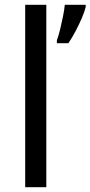

<svg xmlns="http://www.w3.org/2000/svg" viewBox="-20 -780 377 800"><path d="M173 0H85V-760H173ZM337 -751Q333 -733 321.5 -706Q310 -679 295 -650.5Q280 -622 265 -600H217V-612Q224 -631 230.5 -657.5Q237 -684 242.5 -711.5Q248 -739 250 -760H337Z"/></svg>

Font: Noto Sans Limbu
Style: Regular
Weight: 400
Designer: Monotype Design Team
Foundry: Monotype Imaging Inc.
Version: Version 2.004; ttfautohint (v1.8.4.7-5d5b)